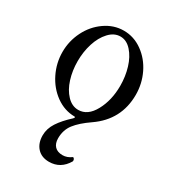

<svg xmlns="http://www.w3.org/2000/svg" viewBox="-165 -515 758 845"><g transform="rotate(30 214.0 -92.5)"><path d="M216.8 240.2Q178.7 240.2 156.7 216.3Q134.8 192.4 134.8 152.8Q134.8 118.7 155.3 87.2Q175.8 55.7 213.9 21Q222.2 11.7 214.8 11.2Q163.6 10.7 120.1 -20.5Q76.7 -51.8 51.8 -102.3Q26.9 -152.8 26.9 -209Q26.9 -264.2 51.5 -313.7Q76.2 -363.3 120.1 -394Q164.1 -424.8 214.8 -424.8Q266.1 -424.8 309.3 -393.8Q352.5 -362.8 376.7 -312.7Q400.9 -262.7 400.9 -206.1Q400.9 -79.1 294.9 -5.9Q247.1 26.9 223.6 57.4Q200.2 87.9 200.2 129.9Q200.2 156.2 214.1 170.7Q228 185.1 253.9 185.1Q277.3 185.1 298.8 168.9Q303.2 169.9 305.9 174.8Q308.6 179.7 307.1 186Q275.4 240.2 216.8 240.2ZM213.9 -22Q261.7 -22 291.7 -77.4Q321.8 -132.8 321.8 -206.1Q321.8 -253.9 308.8 -296.6Q295.9 -339.4 271 -367.2Q246.1 -395 214.8 -395Q183.1 -395 157.5 -367.4Q131.8 -339.8 118.4 -297.1Q105 -254.4 105 -207Q105 -159.2 118.2 -117.2Q131.3 -75.2 156.7 -48.6Q182.1 -22 213.9 -22Z"/></g></svg>

Font: Junicode SmCond
Style: Regular
Weight: 400
Width: 4
Designer: Peter S. Baker
Version: Version 2.206